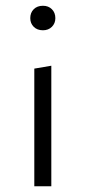

<svg xmlns="http://www.w3.org/2000/svg" viewBox="-20 -646 297 666"><path d="M99 0V-408L158 -418V0ZM129 -541Q109 -541 97 -553Q85 -565 85 -583Q85 -602 97 -614Q109 -626 129 -626Q148 -626 160 -614Q172 -602 172 -583Q172 -565 160 -553Q148 -541 129 -541Z"/></svg>

Font: Ysabeau Office Light
Style: Regular
Weight: 300
Designer: Christian Thalmann (Catharsis Fonts)
Version: Version 2.001;gftools[0.9.30]; featfreeze: tnum,lnum,ss02